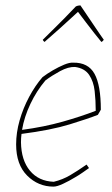

<svg xmlns="http://www.w3.org/2000/svg" viewBox="-20 -688 415 714"><path d="M179 6Q122 6 81 -35Q40 -76 40 -151Q40 -195 53 -240.5Q66 -286 88.5 -328Q111 -370 138 -401Q155 -414 176.5 -426.5Q198 -439 218.5 -447.5Q239 -456 252 -455Q308 -456 331.5 -413.5Q355 -371 355 -280L344 -261Q309 -247 239 -225.5Q169 -204 60 -190Q58 -174 58 -159Q59 -92 91.5 -53Q124 -14 180 -12Q213 -20 241 -36.5Q269 -53 302 -76L311 -63Q301 -56 287.5 -46.5Q274 -37 260 -29Q237 -15 214.5 -4.5Q192 6 179 6ZM149 -389Q116 -350 93 -301.5Q70 -253 62 -205Q144 -216 213 -235.5Q282 -255 336 -276Q336 -314 332 -349.5Q328 -385 311.5 -409.5Q295 -434 259 -439Q234 -440 203.5 -423.5Q173 -407 149 -389ZM150 -536 146 -532Q141 -535 139 -540Q164 -565 183 -583.5Q202 -602 220.5 -621Q239 -640 262 -664Q266 -666 270.5 -667Q275 -668 279 -668L350 -563L366 -540Q365 -539 362.5 -536Q360 -533 357 -532Q348 -543 332 -563Q316 -583 299.5 -605Q283 -627 270 -644L257 -632Q229 -606 201 -581Q173 -556 150 -536Z"/></svg>

Font: Labrada Thin
Style: Italic
Weight: 100
Italic angle: -7°
Designer: Mercedes Jáuregui
Foundry: Omnibus-Type Team
Version: Version 1.000; ttfautohint (v1.8.4.7-5d5b)